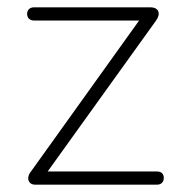

<svg xmlns="http://www.w3.org/2000/svg" viewBox="-20 -504 494 524"><path d="M77 0Q69 0 64.5 -3Q60 -6 58 -11.5Q56 -17 58 -24Q60 -31 66 -38L369 -461V-448H73Q64 -448 59 -453Q54 -458 54 -466Q54 -474 59 -479Q64 -484 73 -484H390Q399 -484 404.5 -481Q410 -478 412 -473Q414 -468 412.5 -461.5Q411 -455 406 -448L100 -22V-36H408Q427 -36 427 -18Q427 -10 422 -5Q417 0 408 0Z"/></svg>

Font: Nunito ExtraLight
Style: Regular
Weight: 200
Designer: Vernon Adams
Foundry: Vernon Adams
Version: Version 3.602